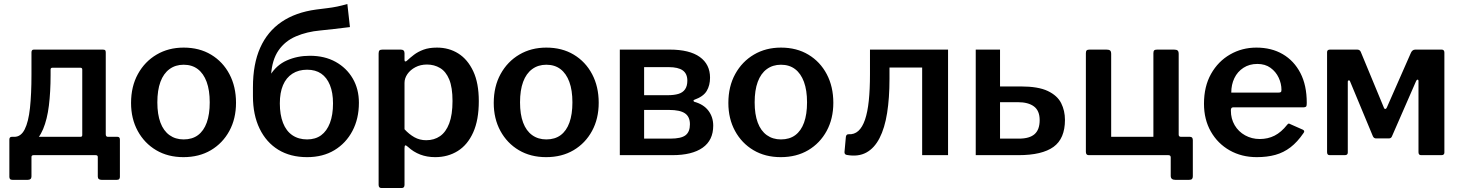

<svg xmlns="http://www.w3.org/2000/svg" viewBox="-20 -779 7341 964"><path d="M43 124Q34 124 30.5 120Q27 116 27 109V-78Q27 -92 39 -92H384Q393 -92 393 -101V-430Q393 -439 383 -439H244Q234 -439 234 -430L138 -516Q138 -530 150 -530H495Q505 -530 508 -527Q511 -524 511 -515V-105Q511 -92 522 -92H570Q582 -92 582 -78V109Q582 116 578.5 120Q575 124 566 124H490Q471 124 471 107V9Q471 0 460 0H149Q138 0 138 9V107Q138 124 119 124ZM54 -40 52 -92Q85 -92 104 -129.5Q123 -167 130.5 -237Q138 -307 138 -404V-516H234V-402Q234 -318 225.5 -249Q217 -180 196.5 -131Q176 -82 141 -57.5Q106 -33 54 -40Z M901 10Q823 10 764 -25Q705 -60 671.5 -121.5Q638 -183 638 -262Q638 -345 672.5 -407.5Q707 -470 766.5 -505Q826 -540 902 -540Q981 -540 1040 -504.5Q1099 -469 1132 -406.5Q1165 -344 1165 -263Q1165 -183 1131.5 -121.5Q1098 -60 1039 -25Q980 10 901 10ZM902 -79Q945 -79 974 -100.5Q1003 -122 1018 -163.5Q1033 -205 1033 -265Q1033 -326 1017.5 -368Q1002 -410 973 -432Q944 -454 902 -454Q861 -454 831 -432Q801 -410 785.5 -368Q770 -326 770 -265Q770 -205 785.5 -163.5Q801 -122 831 -100.5Q861 -79 902 -79Z M1522 10Q1438 10 1377.5 -27Q1317 -64 1283.5 -133Q1250 -202 1250 -296L1283 -393L1335 -399Q1367 -452 1420 -475.5Q1473 -499 1536 -499Q1610 -499 1665 -468.5Q1720 -438 1751 -385Q1782 -332 1782 -263Q1782 -183 1749.5 -121.5Q1717 -60 1659 -25Q1601 10 1522 10ZM1522 -79Q1564 -79 1592.5 -100Q1621 -121 1636.5 -161.5Q1652 -202 1652 -260Q1652 -314 1636.5 -352Q1621 -390 1592.5 -409.5Q1564 -429 1522 -429Q1479 -429 1448 -409Q1417 -389 1401 -351.5Q1385 -314 1385 -260Q1385 -203 1401 -162Q1417 -121 1448 -100Q1479 -79 1522 -79ZM1250 -296V-341Q1250 -458 1286.5 -539.5Q1323 -621 1393.5 -669Q1464 -717 1567 -731Q1597 -735 1622.5 -738Q1648 -741 1672.5 -746Q1697 -751 1724 -759L1737 -643Q1691 -637 1657.5 -633.5Q1624 -630 1588 -626Q1521 -620 1466 -596.5Q1411 -573 1378.5 -526Q1346 -479 1341 -403L1339 -327Z M1992 -530Q2011 -530 2011 -512V-478Q2011 -471 2015 -470.5Q2019 -470 2024 -475Q2039 -489 2058.5 -504Q2078 -519 2106 -529.5Q2134 -540 2174 -540Q2234 -540 2281 -510.5Q2328 -481 2356 -421.5Q2384 -362 2384 -271Q2384 -177 2356 -114.5Q2328 -52 2278.5 -21Q2229 10 2165 10Q2124 10 2090 -3Q2056 -16 2029 -41Q2019 -50 2015 -49Q2011 -48 2011 -35V149Q2011 165 1997 165H1895Q1881 165 1881 149V-510Q1881 -521 1885 -525.5Q1889 -530 1901 -530H1992ZM2011 -130Q2034 -105 2060.5 -90Q2087 -75 2120 -75Q2160 -75 2189.5 -95.5Q2219 -116 2235.5 -159.5Q2252 -203 2252 -272Q2252 -340 2235.5 -380Q2219 -420 2189.5 -437.5Q2160 -455 2124 -455Q2091 -455 2065.5 -441.5Q2040 -428 2025.5 -407Q2011 -386 2011 -363V-130Z M2722 10Q2644 10 2585 -25Q2526 -60 2492.5 -121.5Q2459 -183 2459 -262Q2459 -345 2493.5 -407.5Q2528 -470 2587.5 -505Q2647 -540 2723 -540Q2802 -540 2861 -504.5Q2920 -469 2953 -406.5Q2986 -344 2986 -263Q2986 -183 2952.5 -121.5Q2919 -60 2860 -25Q2801 10 2722 10ZM2723 -79Q2766 -79 2795 -100.5Q2824 -122 2839 -163.5Q2854 -205 2854 -265Q2854 -326 2838.5 -368Q2823 -410 2794 -432Q2765 -454 2723 -454Q2682 -454 2652 -432Q2622 -410 2606.5 -368Q2591 -326 2591 -265Q2591 -205 2606.5 -163.5Q2622 -122 2652 -100.5Q2682 -79 2723 -79Z M3092 0V-530H3342Q3442 -530 3493.5 -493Q3545 -456 3545 -389Q3545 -350 3528 -322Q3511 -294 3466 -278Q3462 -277 3462 -273.5Q3462 -270 3466 -268Q3513 -255 3537 -223Q3561 -191 3561 -148Q3561 -75 3508 -37.5Q3455 0 3356 0ZM3346 -83Q3400 -83 3422 -100Q3444 -117 3444 -155Q3444 -193 3419 -210Q3394 -227 3340 -227H3214V-83ZM3332 -301Q3364 -301 3386 -307.5Q3408 -314 3419.5 -330.5Q3431 -347 3431 -374Q3431 -409 3408 -425.5Q3385 -442 3337 -442H3214V-301Z M3900 10Q3822 10 3763 -25Q3704 -60 3670.5 -121.5Q3637 -183 3637 -262Q3637 -345 3671.5 -407.5Q3706 -470 3765.5 -505Q3825 -540 3901 -540Q3980 -540 4039 -504.5Q4098 -469 4131 -406.5Q4164 -344 4164 -263Q4164 -183 4130.5 -121.5Q4097 -60 4038 -25Q3979 10 3900 10ZM3901 -79Q3944 -79 3973 -100.5Q4002 -122 4017 -163.5Q4032 -205 4032 -265Q4032 -326 4016.5 -368Q4001 -410 3972 -432Q3943 -454 3901 -454Q3860 -454 3830 -432Q3800 -410 3784.5 -368Q3769 -326 3769 -265Q3769 -205 3784.5 -163.5Q3800 -122 3830 -100.5Q3860 -79 3901 -79Z M4232 -1Q4220 -3 4220 -15L4227 -92Q4229 -105 4240 -105Q4269 -103 4289.5 -121.5Q4310 -140 4323 -178Q4336 -216 4342 -273Q4348 -330 4348 -406V-530H4740V0H4610V-440H4446V-383Q4446 -287 4434 -211.5Q4422 -136 4396 -85.5Q4370 -35 4329.5 -13Q4289 9 4232 -1Z M4879 0V-530H5001V-345H5105Q5193 -345 5241 -322Q5289 -299 5308 -261Q5327 -223 5327 -177Q5327 -83 5269.5 -41.5Q5212 0 5094 0ZM5001 -83H5096Q5149 -83 5174.5 -105.5Q5200 -128 5200 -176Q5200 -223 5171.5 -244.5Q5143 -266 5090 -266H5001Z M5446 0Q5432 0 5432 -17V-512Q5432 -522 5436 -526Q5440 -530 5451 -530H5535Q5548 -530 5553.5 -525.5Q5559 -521 5559 -508V-92H5771V-512Q5771 -522 5775 -526Q5779 -530 5790 -530H5874Q5887 -530 5892.5 -525.5Q5898 -521 5898 -508V-16Q5898 0 5884 0ZM5881 124Q5858 124 5858 104V11Q5858 0 5846 0H5800V-92H5898V-103Q5898 -92 5910 -92H5955Q5969 -92 5969 -75V106Q5969 115 5965 119.5Q5961 124 5950 124Z M6160 -224Q6160 -183 6179 -150.5Q6198 -118 6231.5 -99.5Q6265 -81 6305 -81Q6346 -81 6379.5 -98Q6413 -115 6443 -153Q6447 -158 6450 -158.5Q6453 -159 6460 -155L6521 -128Q6534 -122 6524 -110Q6494 -66 6459.5 -39.5Q6425 -13 6383.5 -1.5Q6342 10 6290 10Q6214 10 6154 -24Q6094 -58 6059.5 -118.5Q6025 -179 6025 -258Q6025 -345 6060.5 -408Q6096 -471 6156 -505.5Q6216 -540 6288 -540Q6364 -540 6420.5 -507Q6477 -474 6509 -412.5Q6541 -351 6541 -263Q6541 -253 6539.5 -247Q6538 -241 6525 -240H6171Q6165 -240 6162.5 -236Q6160 -232 6160 -224ZM6397 -314Q6407 -314 6410.5 -316.5Q6414 -319 6414 -328Q6414 -359 6400 -389Q6386 -419 6359 -438.5Q6332 -458 6293 -458Q6253 -458 6223 -438.5Q6193 -419 6177.5 -386.5Q6162 -354 6162 -314Z M6656 0Q6643 0 6643 -15V-517Q6643 -530 6658 -530H6794Q6807 -530 6812 -519L6928 -239Q6930 -232 6935 -232Q6940 -232 6943 -239L7064 -514Q7067 -521 7072.5 -525.5Q7078 -530 7086 -530H7218Q7232 -530 7232 -515V-13Q7232 0 7217 0H7115Q7102 0 7102 -15V-373Q7102 -379 7097.5 -379Q7093 -379 7090 -372L6969 -95Q6965 -84 6953 -84H6889Q6878 -84 6873 -95L6759 -369Q6757 -376 6752 -375.5Q6747 -375 6747 -368V-13Q6747 0 6732 0Z"/></svg>

Font: Libre Franklin SemiBold
Style: Regular
Weight: 600
Designer: Pablo Impallari, Rodrigo Fuenzalida, Nhung Nguyen
Foundry: Impallari Type
Version: Version 3.000